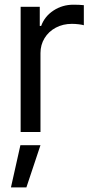

<svg xmlns="http://www.w3.org/2000/svg" viewBox="-20 -559 390 813"><path d="M67.4 -530.3H148.4V-449.2H154.3Q168.9 -489.7 206.5 -514.4Q244.1 -539.1 291 -539.1Q315.4 -539.1 335 -537.1V-452.1Q329.6 -454.1 314.2 -456.1Q298.8 -458 284.2 -458Q246.6 -458 216.3 -441.9Q186 -425.8 168.7 -397.5Q151.4 -369.1 151.4 -334V0H67.4ZM66.4 55.7H151.4L91.8 234.4H26.4Z"/></svg>

Font: Pretendard GOV
Style: Regular
Weight: 400
Designer: Base glyphs from Inter by Rasmus Andersson; Hangeul glyphs from Noto Sans CJK(Source Han Sans) by Jang Soo-young and Kan
Foundry: Kil Hyung-jin
Version: Version 1.309